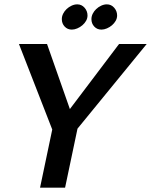

<svg xmlns="http://www.w3.org/2000/svg" viewBox="-20 -862 694 882"><path d="M264 -774Q264 -787 270 -799Q276 -811 286 -820.5Q296 -830 309 -836Q322 -842 335 -842Q355 -842 368.5 -826.5Q382 -811 382 -791Q382 -778 375.5 -766.5Q369 -755 358.5 -746Q348 -737 335 -731.5Q322 -726 310 -726Q290 -726 277 -740Q264 -754 264 -774ZM400 -774Q400 -787 406 -799Q412 -811 422 -820.5Q432 -830 445 -836Q458 -842 471 -842Q491 -842 504.5 -826.5Q518 -811 518 -791Q518 -778 511.5 -766.5Q505 -755 494.5 -746Q484 -737 471 -731.5Q458 -726 446 -726Q426 -726 413 -740Q400 -754 400 -774ZM67 -660H196L301 -361L527 -660H654L336 -271L279 0H164L220 -267Z"/></svg>

Font: Quattrocento Sans
Style: Bold Italic
Weight: 700
Designer: Pablo Impallari
Foundry: Pablo Impallari, Igino Marini, Brenda Gallo
Version: Version 2.000